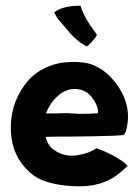

<svg xmlns="http://www.w3.org/2000/svg" viewBox="-20 -640 485 672"><path d="M426 -61V-60V-59Q408 -41 393 -30Q336 14 252 12Q206 12 160 1Q123 -8 99 -25Q31 -76 20 -158Q9 -251 54 -324Q75 -358 97 -376Q121 -396 151 -408Q188 -423 231 -423Q274 -424 299 -415Q355 -396 396 -334Q444 -260 420 -179Q415 -168 409 -167Q408 -167 379 -165Q366 -165 342 -164Q318 -163 305 -163Q273 -163 232 -162Q161 -162 140 -161Q148 -122 187 -105Q216 -91 253 -97Q272 -100 294 -108L311 -117Q316 -122 320 -120Q342 -113 375 -96Q410 -77 426 -61ZM181 -303Q154 -278 141 -243H176Q193 -244 216 -244Q221 -244 234 -243Q247 -242 248 -242Q263 -241 291 -242Q304 -243 313 -243H322Q322 -246 323 -250Q323 -264 312 -284Q291 -321 258 -327Q216 -335 181 -303ZM216 -535Q214 -537 209.5 -542.5Q205 -548 199.5 -554.5Q194 -561 191 -564Q178 -579 170 -596Q170 -597 171 -598Q202 -620 260 -620H261Q261 -619 262 -619Q276 -576 311 -530L319 -519Q319 -516 316 -512Q313 -507 300 -492Q287 -479 285 -478Q284 -477 280 -479L261 -491Q234 -512 216 -535Z"/></svg>

Font: Tovari Sans
Style: Bold
Weight: 700
Designer: Verneri Kontto, Denis Ignatov
Foundry: Verneri Kontto
Version: Version 1.10 May 7, 2019